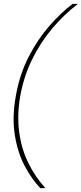

<svg xmlns="http://www.w3.org/2000/svg" viewBox="-20 -831 422 996"><path d="M189 145Q145 99 108.5 30.5Q72 -38 57 -129.5Q42 -221 62 -333Q82 -446 129 -537Q176 -628 236.5 -697Q297 -766 357 -811H382V-809Q310 -754 249 -681Q188 -608 145.5 -520.5Q103 -433 85 -333Q68 -234 79.5 -146.5Q91 -59 126.5 13.5Q162 86 214 143V145Z"/></svg>

Font: DM Sans 20pt Thin
Style: Italic
Weight: 250
Italic angle: -10°
Version: Version 4.004;gftools[0.9.30]